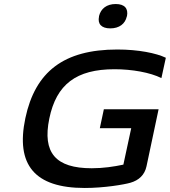

<svg xmlns="http://www.w3.org/2000/svg" viewBox="-20 -925 844 954"><path d="M782 -537 804 -638C756 -661 668 -679 563 -679C297 -679 155 -569 106 -338C57 -106 152 9 401 9C498 9 597 -8 628 -17C670 -29 699 -56 708 -99L768 -382H496L476 -288H632L593 -107C546 -97 493 -89 436 -89C256 -89 190 -166 225 -336C260 -506 359 -581 549 -581C636 -581 726 -565 782 -537ZM472 -843C464 -806 484 -784 528 -784C573 -784 602 -807 610 -843L611 -845C618 -882 600 -905 555 -905C510 -905 481 -882 472 -845Z"/></svg>

Font: LT Wave Medium
Style: Italic
Weight: 500
Designer: Daniel Lyons
Version: Version 2.5 (Glyphs App)